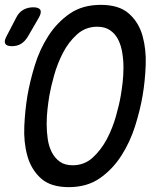

<svg xmlns="http://www.w3.org/2000/svg" viewBox="-65 -760 685 790"><path d="M50 -610Q38 -590 22 -580Q6 -570 -16 -570Q-38 -570 -43.5 -580.5Q-49 -591 -38 -611L1 -686Q12 -709 30.5 -719.5Q49 -730 72 -730Q95 -730 101 -719Q107 -708 94 -686ZM234 -80Q282 -80 316.5 -111.5Q351 -143 374.5 -187.5Q398 -232 412 -281.5Q426 -331 432 -367Q436 -390 439.5 -420Q443 -450 443 -481.5Q443 -513 438 -543.5Q433 -574 421 -597.5Q409 -621 388 -635.5Q367 -650 335 -650Q287 -650 252 -618.5Q217 -587 194 -542.5Q171 -498 157.5 -449.5Q144 -401 138 -366Q134 -342 130.5 -311.5Q127 -281 127 -249.5Q127 -218 131.5 -187.5Q136 -157 148.5 -133Q161 -109 181.5 -94.5Q202 -80 234 -80ZM218 10Q143 10 103 -26.5Q63 -63 47.5 -119Q32 -175 35 -241Q38 -307 48 -367Q58 -425 78 -490.5Q98 -556 133.5 -611.5Q169 -667 221.5 -703.5Q274 -740 350 -740Q425 -740 465.5 -704Q506 -668 521.5 -612.5Q537 -557 534.5 -492Q532 -427 522 -368Q512 -308 491 -241.5Q470 -175 434 -119Q398 -63 345.5 -26.5Q293 10 218 10Z"/></svg>

Font: Maple Mono
Style: Italic
Weight: 400
Italic angle: -10°
Monospace: yes
Designer: subframe7536
Version: Version 7.300